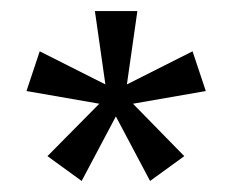

<svg xmlns="http://www.w3.org/2000/svg" viewBox="-20 -583 420 348"><path d="M353 -418 221 -395 314 -300 252 -255 190 -372 128 -255 66 -300 160 -395 28 -418 52 -490 171 -430 152 -563H229L210 -430L329 -490Z"/></svg>

Font: Darker Grotesque SemiBold
Style: Regular
Weight: 600
Designer: Gabriel Lam
Foundry: TypeRant
Version: Version 1.000;gftools[0.9.28]